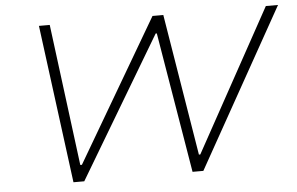

<svg xmlns="http://www.w3.org/2000/svg" viewBox="-49 -760 1287 832"><g transform="rotate(-5 594.0 -344.0)"><path d="M238 0 148 -688H195L274 -72H281L642 -688H689L790 -72H796L1135 -688H1188L803 0H756L654 -611H649L285 0Z"/></g></svg>

Font: Saira Expanded ExtraLight
Style: Italic
Weight: 250
Width: 7
Italic angle: -12°
Designer: Hector Gatti with collaboration of the Omnibus-Type team
Foundry: Omnibus-Type
Version: Version 1.101